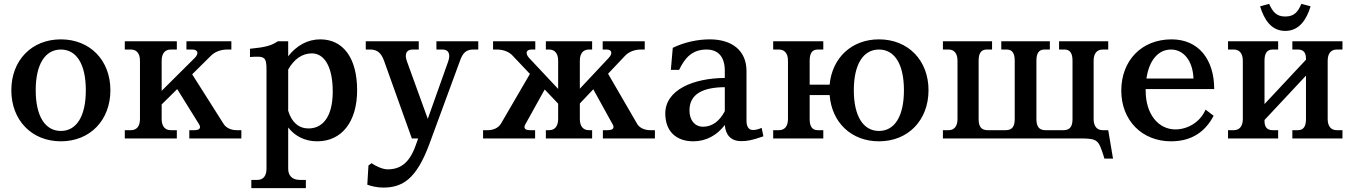

<svg xmlns="http://www.w3.org/2000/svg" viewBox="-20 -721 7049 1000"><path d="M297 -39C215 -39 166 -116 166 -251C166 -386 215 -463 297 -463C379 -463 427 -386 427 -251C427 -116 379 -39 297 -39ZM39 -251C39 -95 145 15 297 15C449 15 555 -95 555 -251C555 -407 449 -516 297 -516C145 -516 39 -407 39 -251Z M1145 -75 981 -334 1079 -431C1100 -452 1131 -463 1163 -463H1185V-506H951V-463H982C1010 -463 1018 -443 994 -419L822 -248V-405C822 -442 839 -463 869 -463H901V-506H630V-463H662C692 -463 709 -442 709 -405V-101C709 -64 692 -43 662 -43H630V0H901V-43H869C839 -43 822 -64 822 -101V-177L903 -257L1016 -75C1029 -55 1020 -43 992 -43H966V0H1237V-43H1213C1183 -43 1158 -55 1145 -75Z M1481 158V-57C1517 -11 1569 15 1632 15C1761 15 1840 -88 1840 -251C1840 -421 1766 -516 1648 -516C1581 -516 1524 -483 1481 -428V-506H1427C1394 -484 1365 -475 1282 -467V-424C1358 -430 1368 -425 1368 -358V158C1368 195 1351 216 1321 216H1289V259H1573V216H1542C1503 216 1481 195 1481 158ZM1481 -144V-359C1512 -414 1555 -443 1604 -443C1667 -443 1713 -378 1713 -244C1713 -112 1660 -52 1587 -52C1536 -52 1499 -84 1481 -144Z M1980 -405 2125 0H2158L2144 39C2111 131 2062 161 1999 161C1974 161 1940 146 1915 129L1899 141L1893 241C1912 248 1943 256 1976 256C2078 256 2149 210 2216 30L2376 -405C2389 -442 2406 -463 2444 -463H2471V-506H2253V-463H2285C2316 -463 2328 -440 2314 -400L2208 -102L2100 -400C2085 -440 2097 -463 2129 -463H2161V-506H1885V-463H1908C1947 -463 1966 -443 1980 -405Z M3299 -75 3147 -337 3236 -431C3256 -452 3287 -463 3317 -463H3338V-506H3119V-463H3140C3166 -463 3173 -443 3150 -419L3000 -259V-405C3000 -442 3017 -463 3047 -463H3064V-506H2823V-463H2840C2870 -463 2887 -442 2887 -405V-258L2736 -419C2714 -443 2721 -463 2747 -463H2768V-506H2548V-463H2569C2600 -463 2631 -452 2650 -431L2740 -336L2588 -75C2575 -55 2550 -43 2520 -43H2496V0H2767V-43H2741C2713 -43 2705 -55 2717 -75L2817 -255L2887 -181V-101C2887 -64 2870 -43 2840 -43H2823V0H3064V-43H3047C3017 -43 3000 -64 3000 -101V-182L3070 -256L3170 -75C3182 -55 3174 -43 3145 -43H3120V0H3391V-43H3367C3337 -43 3311 -55 3299 -75Z M3677 -516C3615 -516 3546 -502 3484 -472L3474 -357H3517C3548 -422 3587 -463 3660 -463C3720 -463 3755 -426 3755 -352V-315C3591 -314 3445 -253 3445 -130C3445 -37 3502 15 3591 15C3658 15 3715 -17 3755 -70C3759 -19 3786 14 3840 14C3870 14 3893 11 3956 -11L3947 -55C3926 -46 3914 -44 3901 -44C3880 -44 3868 -61 3868 -92V-351C3868 -459 3791 -516 3677 -516ZM3571 -146C3571 -233 3643 -266 3755 -267V-142C3728 -90 3689 -61 3642 -61C3600 -61 3571 -93 3571 -146Z M4197 -101V-226H4301C4312 -83 4414 15 4558 15C4710 15 4816 -95 4816 -251C4816 -407 4710 -516 4558 -516C4416 -516 4314 -420 4301 -280H4197V-405C4197 -442 4209 -463 4239 -463H4268V-506H4007V-463H4037C4067 -463 4084 -442 4084 -405V-101C4084 -64 4067 -43 4037 -43H4007V0H4268V-43H4239C4209 -43 4197 -64 4197 -101ZM4427 -251C4427 -386 4476 -463 4558 -463C4640 -463 4688 -386 4688 -251C4688 -116 4640 -39 4558 -39C4476 -39 4427 -116 4427 -251Z M5077 -101V-405C5077 -442 5089 -463 5119 -463H5147V-506H4891V-463H4921C4950 -463 4967 -442 4967 -405V-101C4967 -64 4950 -43 4921 -43H4891V0H5604C5698 0 5701 9 5727 88L5732 105H5777L5752 -43H5723C5693 -43 5676 -64 5676 -101V-405C5676 -442 5693 -463 5723 -463H5752V-506H5496V-463H5525C5554 -463 5566 -442 5566 -405V-101C5566 -64 5554 -43 5519 -43H5425C5390 -43 5378 -64 5378 -101V-405C5378 -442 5390 -463 5419 -463H5448V-506H5195V-463H5224C5253 -463 5265 -442 5265 -405V-101C5265 -64 5253 -43 5218 -43H5124C5089 -43 5077 -64 5077 -101Z M5820 -249C5820 -93 5929 15 6079 15C6190 15 6259 -38 6301 -118L6259 -150C6230 -83 6164 -47 6102 -47C6014 -47 5947 -125 5947 -249V-257H6304C6304 -411 6223 -516 6082 -516C5925 -516 5820 -405 5820 -249ZM5951 -312C5965 -408 6013 -463 6079 -463C6147 -463 6193 -401 6196 -312Z M6566 -91V-96L6782 -327V-101C6782 -64 6770 -43 6740 -43H6711V0H6972V-43H6942C6912 -43 6895 -64 6895 -101V-405C6895 -442 6912 -463 6942 -463H6972V-506H6711V-463H6740C6770 -463 6782 -446 6782 -415V-410L6566 -179V-405C6566 -442 6578 -463 6608 -463H6637V-506H6376V-463H6406C6436 -463 6453 -442 6453 -405V-101C6453 -64 6436 -43 6406 -43H6376V0H6637V-43H6608C6578 -43 6566 -61 6566 -91ZM6543 -688 6590 -701C6609 -659 6628 -635 6674 -635C6721 -635 6740 -659 6758 -701L6806 -688C6785 -619 6747 -560 6674 -560C6601 -560 6564 -619 6543 -688Z"/></svg>

Font: LT Superior Serif Semibold
Style: Regular
Weight: 600
Designer: Daniel Lyons
Foundry: LyonsType
Version: Version 2.120;FEAKit 1.0